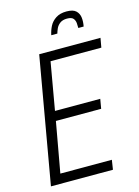

<svg xmlns="http://www.w3.org/2000/svg" viewBox="-129 -937 729 1008"><g transform="rotate(-15 236.0 -433.0)"><path d="M19 0 139 -686H472L463 -635H187L142 -377H388L379 -325H133L84 -52H364L356 0ZM226 -766Q231 -791 242.5 -813.5Q254 -836 277 -851Q300 -866 335 -866Q371 -866 386.5 -851Q402 -836 404.5 -813.5Q407 -791 402 -766H373Q373 -777 372 -792Q371 -807 362 -818Q353 -829 328 -829Q304 -829 289.5 -818Q275 -807 268.5 -792Q262 -777 259 -766Z"/></g></svg>

Font: Archivo ExtraCondensed ExtraLight
Style: Italic
Weight: 250
Width: 2
Italic angle: -10°
Designer: Hector Gatti
Foundry: Omnibus-Type
Version: Version 2.001